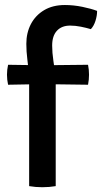

<svg xmlns="http://www.w3.org/2000/svg" viewBox="-20 -760 416 784"><path d="M152 -493.5 339.5 -495.5Q341.5 -485.5 342.5 -475.5Q343.5 -465.5 343.5 -455Q343.5 -445 342.5 -434.5Q341.5 -424 339.5 -414L151.5 -416.5L13 -414Q8.5 -434.5 8.5 -455Q8.5 -474.5 13 -495.5ZM99 -447Q96 -482.5 91.8 -516.2Q87.5 -550 87.5 -581Q87.5 -626 106.2 -661.8Q125 -697.5 160.2 -718.5Q195.5 -739.5 245 -739.5Q280.5 -739.5 316.8 -732Q353 -724.5 376.5 -715.5Q376.5 -696 369.8 -674.8Q363 -653.5 351 -641Q332.5 -646.5 310 -651Q287.5 -655.5 266.5 -655.5Q232 -655.5 212.5 -634.5Q193 -613.5 193 -574Q193 -545 198 -511.8Q203 -478.5 207.5 -445.5V0Q181.5 4.5 152.5 4.5Q125 4.5 99 0Z"/></svg>

Font: Signika Negative Light Medium
Style: Regular
Weight: 500
Version: Version 2.001